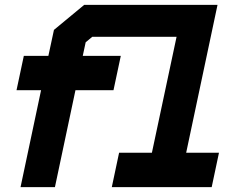

<svg xmlns="http://www.w3.org/2000/svg" viewBox="-20 -770 971 790"><path d="M64.5 0 149 -399H48L78 -540H179L202 -647L326.5 -750H875L746 -141.5H881L851 0H440L470 -141.5H605L706.5 -618.5H359.5L332.5 -596L320.5 -540H477L447 -399H290.5L206 0ZM148.5 -67.5 234.5 -470.5H402.5H234.5L266 -619L348 -685.5H789L658 -69.5H517.5H803H658L789 -685.5H348L266 -619L234.5 -470.5H127.5H234.5Z"/></svg>

Font: Tourney Black
Style: Italic
Weight: 900
Italic angle: -12°
Version: Version 1.015